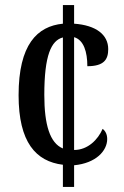

<svg xmlns="http://www.w3.org/2000/svg" viewBox="-20 -734 486 754"><path d="M227 -87V0H271V-85C357 -93 401 -142 401 -188C401 -206 394 -220 383 -228C365 -186 325 -145 271 -145V-588C309 -577 323 -530 323 -474C389 -474 405 -501 405 -541C405 -598 357 -635 271 -641V-714H227V-641C126 -631 53 -559 53 -360C53 -175 121 -100 227 -87ZM227 -587V-151C176 -172 154 -244 154 -361C154 -517 181 -575 227 -587Z"/></svg>

Font: Noto Serif Armenian ExtraCondensed Medium
Style: Regular
Weight: 500
Width: 2
Designer: Monotype Design Team
Foundry: Monotype Imaging Inc.
Version: Version 2.008